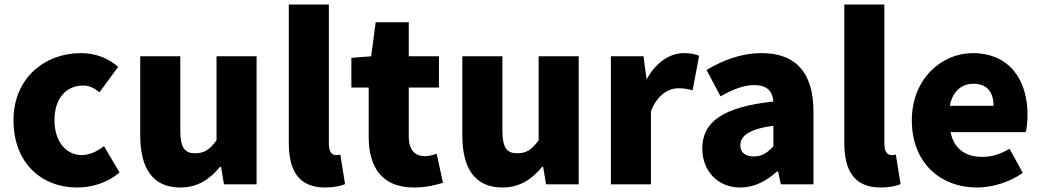

<svg xmlns="http://www.w3.org/2000/svg" viewBox="-20 -819 4627 853"><path d="M323 14C383 14 455 -4 511 -53L442 -170C413 -147 379 -130 343 -130C274 -130 222 -190 222 -285C222 -379 271 -439 350 -439C374 -439 396 -430 422 -409L505 -522C462 -559 408 -583 339 -583C180 -583 40 -473 40 -285C40 -96 163 14 323 14Z M781 14C858 14 911 -22 958 -78H962L975 0H1120V-569H942V-196C912 -154 887 -138 847 -138C802 -138 781 -161 781 -239V-569H603V-217C603 -75 656 14 781 14Z M1425 14C1465 14 1494 7 1513 -1L1492 -132C1482 -130 1478 -130 1472 -130C1458 -130 1441 -141 1441 -179V-799H1263V-185C1263 -66 1303 14 1425 14Z M1819 14C1877 14 1918 2 1948 -7L1920 -136C1906 -131 1886 -125 1868 -125C1826 -125 1796 -150 1796 -213V-430H1930V-569H1796V-720H1649L1629 -569L1541 -562V-430H1618V-211C1618 -77 1676 14 1819 14Z M2212 14C2289 14 2342 -22 2389 -78H2393L2406 0H2551V-569H2373V-196C2343 -154 2318 -138 2278 -138C2233 -138 2212 -161 2212 -239V-569H2034V-217C2034 -75 2087 14 2212 14Z M2694 0H2872V-325C2901 -400 2952 -427 2994 -427C3019 -427 3036 -423 3057 -418L3086 -571C3070 -578 3051 -583 3017 -583C2960 -583 2897 -546 2855 -470H2852L2839 -569H2694Z M3269 14C3332 14 3385 -15 3432 -57H3437L3449 0H3594V-323C3594 -501 3511 -583 3364 -583C3275 -583 3194 -553 3119 -508L3181 -391C3238 -423 3285 -441 3330 -441C3388 -441 3412 -414 3416 -368C3194 -344 3100 -279 3100 -159C3100 -64 3164 14 3269 14ZM3330 -124C3293 -124 3269 -140 3269 -173C3269 -213 3305 -246 3416 -260V-169C3390 -141 3366 -124 3330 -124Z M3893 14C3933 14 3962 7 3981 -1L3960 -132C3950 -130 3946 -130 3940 -130C3926 -130 3909 -141 3909 -179V-799H3731V-185C3731 -66 3771 14 3893 14Z M4321 14C4387 14 4465 -9 4524 -51L4465 -158C4424 -134 4386 -122 4345 -122C4273 -122 4219 -154 4203 -232H4537C4541 -246 4545 -277 4545 -309C4545 -464 4465 -583 4301 -583C4164 -583 4031 -469 4031 -285C4031 -96 4157 14 4321 14ZM4200 -349C4212 -416 4255 -447 4304 -447C4369 -447 4394 -405 4394 -349Z"/></svg>

Font: Noto Sans CJK TC Black
Style: Regular
Weight: 900
Designer: Ryoko NISHIZUKA 西塚涼子 (kana, bopomofo & ideographs); Paul D. Hunt (Latin, Greek & Cyrillic); Sandoll Communications 산돌커뮤니
Foundry: Adobe
Version: Version 2.004;hotconv 1.0.118;makeotfexe 2.5.65603